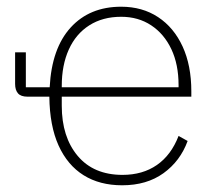

<svg xmlns="http://www.w3.org/2000/svg" viewBox="-20 -540 645 572"><path d="M344 12Q277 12 229 -18Q181 -48 154.5 -106.5Q128 -165 127 -252H62Q42 -252 33.5 -262Q25 -272 25 -290V-384H57V-280H128Q134 -396 190.5 -458Q247 -520 341 -520Q404 -520 451 -489Q498 -458 524 -401.5Q550 -345 550 -268V-252H164V-225Q164 -132 211.5 -75.5Q259 -19 345 -19Q405 -19 447.5 -48.5Q490 -78 512 -135L539 -120Q517 -60 467 -24Q417 12 344 12ZM341 -490Q286 -490 246 -464.5Q206 -439 185 -392.5Q164 -346 164 -284V-280H512V-286Q512 -348 490.5 -393.5Q469 -439 430.5 -464.5Q392 -490 341 -490Z"/></svg>

Font: IBM Plex Sans ExtraLight
Style: Regular
Weight: 250
Designer: Mike Abbink, Paul van der Laan, Pieter van Rosmalen
Foundry: Bold Monday
Version: Version 3.201